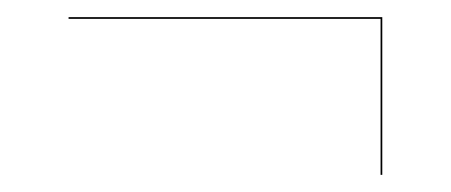

<svg xmlns="http://www.w3.org/2000/svg" viewBox="-20 -407 526 224"><path d="M424 -385V-203H426V-387H60V-385Z"/></svg>

Font: Bodoni* 96pt
Style: Bold
Weight: 700
Version: Version 2.3